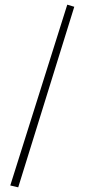

<svg xmlns="http://www.w3.org/2000/svg" viewBox="-20 -733 370 822"><path d="M58 69 24 61 268 -713 298 -704Z"/></svg>

Font: HK Venetian
Style: Regular
Weight: 400
Designer: Alfredo Marco Pradil
Foundry: Alfredo Marco Pradil
Version: Version 1.000;PS 001.000;hotconv 1.0.88;makeotf.lib2.5.64775